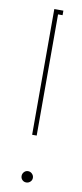

<svg xmlns="http://www.w3.org/2000/svg" viewBox="-82 -711 323 752"><g transform="rotate(10 80.0 -335.0)"><path d="M70.8 -679.2H106.9V-661.1H88.9V-179.2H70.8ZM64.5 2.4Q58.1 -3.9 58.1 -13.2Q58.1 -22.5 64.5 -29.3Q70.8 -36.1 80.1 -36.1Q89.4 -36.1 96.2 -29.3Q103 -22.5 103 -13.2Q103 -3.9 96.2 2.4Q89.4 8.8 80.1 8.8Q70.8 8.8 64.5 2.4Z"/></g></svg>

Font: Rawengulk
Style: Light
Weight: 300
Version: Version 0.92